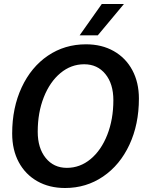

<svg xmlns="http://www.w3.org/2000/svg" viewBox="-20 -932 721 962"><path d="M41 -263Q41 -392 88.5 -494Q136 -596 220 -653Q304 -710 411 -710Q490 -710 550 -676Q610 -642 643 -580.5Q676 -519 676 -438Q676 -309 628.5 -207Q581 -105 496.5 -47.5Q412 10 306 10Q227 10 167 -24Q107 -58 74 -119.5Q41 -181 41 -263ZM548 -430Q548 -512 508 -561Q468 -610 402 -610Q336 -610 283 -566Q230 -522 199.5 -445Q169 -368 169 -272Q169 -190 209 -140.5Q249 -91 315 -91Q381 -91 434 -135Q487 -179 517.5 -256.5Q548 -334 548 -430ZM490 -912H601L470 -755H379Z"/></svg>

Font: Sarabun SemiBold
Style: Italic
Weight: 600
Italic angle: -10°
Designer: Suppakit Chalermlarp | Katatrad Co.,Ltd.
Foundry: Cadson Demak Co.,Ltd.
Version: Version 1.000; ttfautohint (v1.6)